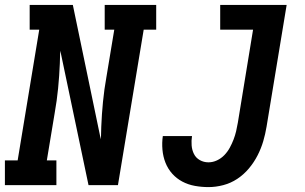

<svg xmlns="http://www.w3.org/2000/svg" viewBox="-24 -755 1244 783"><path d="M-4 0V-101H48L136 -634H97V-735H273L387 -187Q387 -191 387.5 -194.5Q388 -198 388 -202L389 -239Q391 -289 396 -340Q401 -391 410 -441L442 -634H403V-735H613V-634H562L457 0H337L222 -548Q222 -544 221.5 -540.5Q221 -537 221 -533L220 -496Q218 -446 213 -395Q208 -344 199 -294L167 -101H206V0ZM826 8Q798 8 770.5 3Q743 -2 719.5 -14.5Q696 -27 678.5 -46.5Q661 -66 651 -91Q641 -116 638.5 -144.5Q636 -173 640 -200H759Q756 -181 757.5 -162Q759 -143 767 -127Q775 -111 791 -102Q807 -93 826 -93Q844 -93 861 -101Q878 -109 891 -122.5Q904 -136 913 -152.5Q922 -169 928.5 -186Q935 -203 939 -220Q943 -237 946 -255L1008 -634H874V-735H1145L1063 -238Q1058 -208 1049.5 -179Q1041 -150 1026.5 -121.5Q1012 -93 991 -68Q970 -43 943.5 -25.5Q917 -8 886.5 0Q856 8 826 8Z"/></svg>

Font: Iosevka Etoile Oblique
Style: Bold
Weight: 700
Italic angle: -9°
Designer: Belleve Invis
Foundry: Belleve Invis
Version: Version 15.5.2; ttfautohint (v1.8.4)